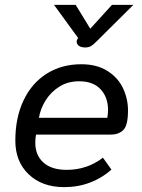

<svg xmlns="http://www.w3.org/2000/svg" viewBox="-20 -759 583 789"><path d="M43 -181Q43 -275 76.5 -346Q110 -417 171.5 -456Q233 -495 314 -495Q378 -495 421.5 -467.5Q465 -440 485.5 -396.5Q506 -353 506 -305Q506 -244 487 -225Q468 -206 436 -206H128Q125 -190 125 -173Q125 -121 158.5 -91Q192 -61 254 -61Q338 -61 403 -111L438 -62Q400 -28 350.5 -9Q301 10 244 10Q153 10 98 -42.5Q43 -95 43 -181ZM421 -275Q424 -292 424 -307Q424 -359 393.5 -392Q363 -425 305 -425Q259 -425 224 -403Q189 -381 167.5 -346.5Q146 -312 140 -275ZM295 -588Q295 -594 298 -598L301 -603L202 -739H291L351 -641L440 -739H528L375 -587Q362 -574 353 -569Q344 -564 330 -564Q313 -564 304 -571Q295 -578 295 -588Z"/></svg>

Font: Niramit
Style: Italic
Weight: 400
Italic angle: -10°
Version: Version 1.000; ttfautohint (v1.6)